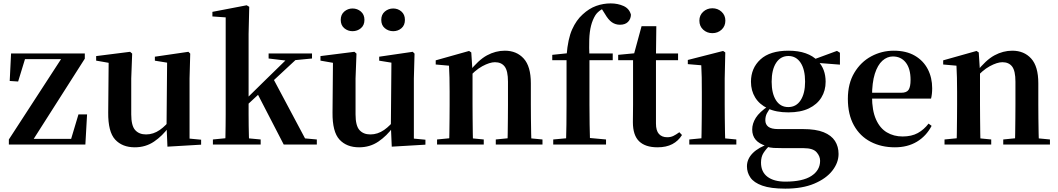

<svg xmlns="http://www.w3.org/2000/svg" viewBox="-20 -850 6223 1129"><path d="M32.1 0V-29.9L351.2 -521.1V-491.9L343.2 -502.1H231.7H96.9L132.7 -521.1L86.6 -370.7L37.1 -373.9L45.1 -535.7H478.7V-505.1L165.8 -13.9L170.3 -52.5L172.8 -33.6H286.8H422L393.4 -17.1L441.4 -177.5H492L482 0Z M772.7 16.2Q699.1 16.2 657.2 -29.3Q615.3 -74.7 616.3 -187.9L619 -497.7L649 -475.4L545.4 -493.5V-520.2L745 -545.4L757.2 -534.8L751.7 -388.7V-177.8Q751.7 -111 774.7 -85.3Q797.7 -59.5 838.8 -59.5Q881.7 -59.5 919.5 -85.8Q957.3 -112.1 986.6 -153.8L1020.2 -103H973Q935.4 -51 885.8 -17.4Q836.2 16.2 772.7 16.2ZM964.6 12.4 959.4 -109.4V-111.9L962.6 -481.6L890.7 -493.2V-516.6L1087.9 -545.4L1098.6 -534.8L1094.6 -388.7V-35L1162.6 -28.5V0.7Z M1231.9 0V-29.9L1337.8 -40.2H1401.6L1512.8 -29.9V0ZM1304.1 0Q1305.1 -18.1 1305.6 -47.2Q1306.1 -76.3 1306.6 -110.2Q1307.1 -144.1 1307.1 -176.8Q1307.1 -209.5 1307.1 -234.8V-747.8L1229 -753.3V-780.3L1430.6 -819L1445.6 -810L1441.8 -650.9V-240.9Q1441.8 -213.4 1441.8 -179.5Q1441.8 -145.6 1442.3 -110.9Q1442.8 -76.3 1443.7 -47.2Q1444.6 -18.1 1445.6 0ZM1372.7 -176.5V-220.2H1378.6L1538.8 -377.6L1700.8 -535.7H1759.2ZM1648.4 0 1493.1 -300.5 1587.2 -386.5 1773.7 -36.2 1843 -29.9V0ZM1559.5 -506V-535.7H1814.7V-506L1698.4 -494.8L1677.5 -491.8Z M2091.7 16.2Q2018.1 16.2 1976.2 -29.3Q1934.3 -74.7 1935.3 -187.9L1938 -497.7L1968 -475.4L1864.4 -493.5V-520.2L2064 -545.4L2076.2 -534.8L2070.7 -388.7V-177.8Q2070.7 -111 2093.7 -85.3Q2116.7 -59.5 2157.8 -59.5Q2200.7 -59.5 2238.5 -85.8Q2276.3 -112.1 2305.6 -153.8L2339.2 -103H2292Q2254.4 -51 2204.8 -17.4Q2155.2 16.2 2091.7 16.2ZM2283.6 12.4 2278.4 -109.4V-111.9L2281.6 -481.6L2209.7 -493.2V-516.6L2406.9 -545.4L2417.6 -534.8L2413.6 -388.7V-35L2481.6 -28.5V0.7ZM2052.7 -666.6Q2025.5 -666.6 2004.5 -684.1Q1983.6 -701.6 1983.6 -733.2Q1983.6 -764.2 2004.5 -782.2Q2025.5 -800.1 2052.7 -800.1Q2081.2 -800.1 2102.1 -782.2Q2123 -764.2 2123 -733.2Q2123 -701.6 2102.1 -684.1Q2081.2 -666.6 2052.7 -666.6ZM2292 -666.6Q2264.2 -666.6 2243 -684.1Q2221.9 -701.6 2221.9 -733.2Q2221.9 -764.2 2243 -782.2Q2264.2 -800.1 2292 -800.1Q2320.2 -800.1 2340.6 -782.2Q2361 -764.2 2361 -733.2Q2361 -701.6 2340.6 -684.1Q2320.2 -666.6 2292 -666.6Z M2550 0V-29.9L2655.6 -40.2H2718.7L2824.6 -29.9V0ZM2620.2 0Q2621.9 -25.5 2622.4 -67.4Q2622.9 -109.4 2623.4 -154.8Q2623.9 -200.3 2623.9 -234.8V-310.2Q2623.9 -360 2623 -393.7Q2622.2 -427.5 2620.2 -463.8L2542.1 -470.7V-495.2L2738.2 -550.4L2751.2 -541.7L2758.6 -428V-425.6V-234.8Q2758.6 -200.3 2759.1 -154.8Q2759.6 -109.4 2760.1 -67.4Q2760.6 -25.5 2761.6 0ZM2895.3 0V-29.9L2999.2 -40.2H3061.8L3169.9 -29.9V0ZM2964 0Q2965 -25.5 2965.5 -66.9Q2966 -108.4 2966.5 -153.8Q2967 -199.3 2967 -234.8V-369.8Q2967 -433.2 2947.6 -458.7Q2928.2 -484.2 2890.2 -484.2Q2859.6 -484.2 2815.8 -460.5Q2772.1 -436.8 2726.5 -383.3L2721.6 -425.7H2736.9Q2793.1 -497.3 2843.7 -524.6Q2894.3 -551.9 2948.5 -551.9Q3017.6 -551.9 3059.5 -505.8Q3101.5 -459.6 3101.5 -360.5V-234.8Q3101.5 -199.3 3102 -153.8Q3102.5 -108.4 3103.3 -66.9Q3104.2 -25.5 3105.2 0Z M3233.1 0V-29.9L3346.4 -40.2H3430.5L3543.6 -29.9V0ZM3308.1 0Q3310.1 -58.2 3310.7 -117.4Q3311.4 -176.6 3311.4 -234.8V-496.1H3227.4V-527.5L3358.5 -541.2L3311.1 -516.1L3311.8 -526.6Q3319.5 -621.9 3344.2 -677Q3369 -732.1 3406.3 -765.3Q3444.1 -800.3 3485.7 -815.2Q3527.3 -830 3570.8 -830Q3612.8 -830 3646.9 -814.6Q3680.9 -799.1 3690.1 -763.3Q3689.1 -737.6 3672.5 -721Q3655.9 -704.5 3625.2 -704.5Q3599.4 -704.5 3578.3 -718.9Q3557.2 -733.4 3536.9 -768.6L3511.9 -808V-817H3558.9V-808.7Q3534 -805.2 3513.6 -792Q3493.1 -778.7 3481.3 -761Q3464.5 -734 3455.6 -699.4Q3446.7 -664.8 3445 -618.6Q3443.4 -572.4 3446.1 -511.3V-234.8Q3446.1 -176.6 3447.1 -117.4Q3448.1 -58.2 3449.8 0ZM3379.6 -496.1V-535.7H3583V-496.1Z M3770.4 -496.1V-535.7H3967.2V-496.1ZM3846.1 16.2Q3774.7 16.2 3738.1 -19.3Q3701.5 -54.8 3701.5 -131.7Q3701.5 -159.8 3702 -182.4Q3702.5 -205 3702.5 -234.7V-496.1H3615V-527.5L3724.7 -538L3706.1 -525.2L3752.5 -695.8H3839.3L3837.2 -519.3V-508.7V-123.8Q3837.2 -81.6 3854.7 -62.3Q3872.2 -43 3903.3 -43Q3923.4 -43 3939 -50.4Q3954.7 -57.9 3974.7 -72.5L3990.2 -56Q3968.7 -21.1 3933.3 -2.5Q3897.9 16.2 3846.1 16.2Z M4033.2 0V-29.9L4139.8 -40.2H4201.8L4309.8 -29.9V0ZM4103.6 0Q4104.6 -25.5 4105.3 -67.4Q4105.9 -109.4 4106.4 -154.8Q4106.9 -200.3 4106.9 -234.8V-308Q4106.9 -358.3 4106.3 -394.3Q4105.6 -430.4 4103.6 -466.2L4024.5 -472.9V-497.4L4232.1 -550.4L4244.8 -541.7L4241.4 -387.9V-234.8Q4241.4 -200.3 4241.9 -154.8Q4242.4 -109.4 4243.2 -67.4Q4244.1 -25.5 4245.1 0ZM4168.8 -655Q4137.6 -655 4115 -675.4Q4092.5 -695.9 4092.5 -728.8Q4092.5 -760.3 4115 -780.9Q4137.6 -801.4 4168.8 -801.4Q4200.5 -801.4 4222.9 -780.9Q4245.3 -760.3 4245.3 -728.8Q4245.3 -695.9 4222.9 -675.4Q4200.5 -655 4168.8 -655Z M4597.8 259.3Q4511.7 259.3 4462.2 241.5Q4412.8 223.8 4392.5 193.9Q4372.2 164.1 4372.2 128Q4372.2 85.1 4406.1 50.6Q4439.9 16.2 4508.3 -7.2L4511.4 -0.8Q4483.7 27 4469.3 49.7Q4454.9 72.4 4454.9 106.1Q4454.9 160.8 4492.7 189.4Q4530.5 218 4598.1 218Q4700.2 218 4751.3 184.5Q4802.4 151 4802.4 95.5Q4802.4 68.3 4781.4 44.8Q4760.4 21.2 4705.8 21.2H4590.7Q4552.6 21.2 4529.6 19.9Q4506.7 18.5 4485.4 11.6V8.1Q4403.1 -15.7 4403.1 -88.6Q4403.1 -123.2 4424.3 -157.2Q4445.5 -191.1 4499.2 -227.3V-236.3L4518.8 -226.5Q4499.3 -202.1 4489.8 -184.1Q4480.3 -166 4480.3 -143Q4480.3 -118.4 4497.9 -104.7Q4515.6 -91 4555.8 -91H4702.1Q4777.5 -91 4823.2 -72.5Q4868.8 -54 4889.9 -21.1Q4910.9 11.8 4910.9 55.3Q4910.9 106.6 4874.4 153.4Q4838 200.2 4768 229.8Q4698 259.3 4597.8 259.3ZM4615.3 -189.2Q4543.3 -189.2 4494.3 -212.6Q4445.4 -236.1 4420.6 -276.7Q4395.8 -317.3 4395.8 -369.1Q4395.8 -449.4 4451.6 -500.6Q4507.5 -551.9 4616.1 -551.9Q4674.8 -551.9 4717.7 -536.6Q4760.6 -521.4 4786.6 -494L4790.7 -489.8Q4834.9 -443.3 4834.9 -369.1Q4834.9 -317.3 4809.9 -276.7Q4785 -236.1 4736.4 -212.6Q4687.8 -189.2 4615.3 -189.2ZM4615.1 -220.4Q4662.1 -220.4 4688.1 -260.8Q4714.1 -301.2 4714.1 -369.4Q4714.1 -441.2 4687.8 -481Q4661.4 -520.7 4616.3 -520.7Q4570 -520.7 4543.8 -480.5Q4517.5 -440.2 4517.5 -369.1Q4517.5 -300.9 4542.9 -260.6Q4568.3 -220.4 4615.1 -220.4ZM4753.2 -482.9V-498.4H4759.2L4901.6 -550.8L4919 -539.8V-469.9Z M5242.2 16.2Q5161.8 16.2 5099.2 -16.5Q5036.6 -49.1 5001.1 -113Q4965.6 -176.9 4965.6 -268.8Q4965.6 -358.8 5003.6 -422.2Q5041.5 -485.7 5103.2 -518.8Q5164.9 -551.9 5235.4 -551.9Q5309.1 -551.9 5359.5 -522.5Q5409.8 -493.1 5435.6 -443.2Q5461.4 -393.3 5461.4 -330.9Q5461.4 -296.1 5454.7 -270.2H5024.1V-304.6H5279.4Q5311.5 -304.6 5322.9 -322.2Q5334.3 -339.8 5334.3 -380.4Q5334.3 -446.3 5306.2 -482.2Q5278.1 -518 5230.1 -518Q5196.7 -518 5168.6 -492.9Q5140.6 -467.8 5124.1 -416Q5107.7 -364.1 5107.7 -282.7Q5107.7 -200.5 5130.9 -148.2Q5154 -95.8 5194.8 -71.7Q5235.5 -47.5 5287.4 -47.5Q5340.4 -47.5 5376.9 -67.7Q5413.3 -87.9 5440.2 -123.2L5458.1 -109.9Q5426.6 -49.8 5371.7 -16.8Q5316.7 16.2 5242.2 16.2Z M5534 0V-29.9L5639.6 -40.2H5702.7L5808.6 -29.9V0ZM5604.2 0Q5605.9 -25.5 5606.4 -67.4Q5606.9 -109.4 5607.4 -154.8Q5607.9 -200.3 5607.9 -234.8V-310.2Q5607.9 -360 5607 -393.7Q5606.2 -427.5 5604.2 -463.8L5526.1 -470.7V-495.2L5722.2 -550.4L5735.2 -541.7L5742.6 -428V-425.6V-234.8Q5742.6 -200.3 5743.1 -154.8Q5743.6 -109.4 5744.1 -67.4Q5744.6 -25.5 5745.6 0ZM5879.3 0V-29.9L5983.2 -40.2H6045.8L6153.9 -29.9V0ZM5948 0Q5949 -25.5 5949.5 -66.9Q5950 -108.4 5950.5 -153.8Q5951 -199.3 5951 -234.8V-369.8Q5951 -433.2 5931.6 -458.7Q5912.2 -484.2 5874.2 -484.2Q5843.6 -484.2 5799.8 -460.5Q5756.1 -436.8 5710.5 -383.3L5705.6 -425.7H5720.9Q5777.1 -497.3 5827.7 -524.6Q5878.3 -551.9 5932.5 -551.9Q6001.6 -551.9 6043.5 -505.8Q6085.5 -459.6 6085.5 -360.5V-234.8Q6085.5 -199.3 6086 -153.8Q6086.5 -108.4 6087.3 -66.9Q6088.2 -25.5 6089.2 0Z"/></svg>

Font: Noto Serif KR ExtraLight
Style: Regular
Weight: 200
Designer: Ryoko NISHIZUKA 西塚涼子 (kana & ideographs); Frank Grießhammer (Latin, Greek & Cyrillic); Wenlong ZHANG 张文龙 (bopomofo); San
Foundry: Adobe
Version: Version 2.002-H1;hotconv 1.1.0;makeotfexe 2.6.0